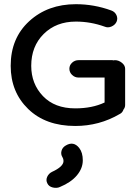

<svg xmlns="http://www.w3.org/2000/svg" viewBox="-20 -578 669 916"><path d="M339 23Q198 23 114.5 -58Q31 -139 31 -264Q31 -396 119.5 -477Q208 -558 342 -558Q429 -558 511 -528Q528 -522 535.5 -506Q543 -490 536 -474Q529 -459 512 -451.5Q495 -444 479 -451Q412 -475 342 -475Q248 -475 188.5 -416Q129 -357 129 -264Q129 -178 185 -119.5Q241 -61 339 -61Q420 -61 479 -89V-208H355Q337 -208 324 -220.5Q311 -233 311 -250Q311 -267 324 -279Q337 -291 355 -291H516Q520 -291 522 -290Q524 -291 528 -291Q546 -291 561.5 -278.5Q577 -266 577 -250V-77Q577 -65 569 -55Q564 -40 551 -34Q454 23 339 23ZM266 314Q251 321 232 316.5Q213 312 206 297Q198 282 205 266Q212 250 228 242Q283 217 283 190Q283 180 278 172Q269 158 273.5 141.5Q278 125 294 116Q331 94 358 128Q375 150 375 187Q375 225 347 258.5Q319 292 266 314Z"/></svg>

Font: Hoogli
Style: Bold
Weight: 700
Designer: Anand Singh Naorem
Foundry: Brand New Type
Version: Version 1.00 b007